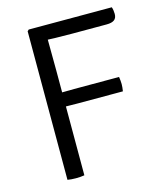

<svg xmlns="http://www.w3.org/2000/svg" viewBox="-105 -762 723 845"><g transform="rotate(-15 257.0 -340.0)"><path d="M175.5 0Q167.5 1.5 157.2 2.2Q147 3 136.5 3Q126.5 3 116.2 2.2Q106 1.5 98.5 0V-677L105 -683H174.5V-627.5Q174.5 -590.5 175 -553Q175.5 -515.5 175.5 -478.5ZM483.5 -683Q486 -676 487.2 -667.8Q488.5 -659.5 488.5 -651.5Q488.5 -633 477.2 -624.5Q466 -616 442.5 -616H283.5Q240.5 -616 206.5 -617Q172.5 -618 146.5 -620V-683ZM435 -378.5Q436.5 -370 437.2 -361Q438 -352 438 -345.5Q438 -339 437.2 -330.2Q436.5 -321.5 435 -313H230.5Q213.5 -313 190.8 -313.5Q168 -314 146.5 -314V-377.5Q168 -377.5 190.8 -378Q213.5 -378.5 230.5 -378.5Z"/></g></svg>

Font: Signika Light Light
Style: Regular
Weight: 300
Version: Version 2.001